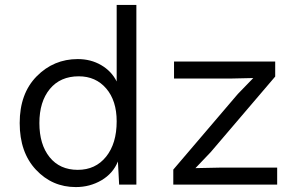

<svg xmlns="http://www.w3.org/2000/svg" viewBox="-20 -750 1201 780"><path d="M454 -730H534V0H464L459 -94Q439 -45 392 -17.5Q345 10 288 10Q192 10 126 -60.5Q60 -131 60 -250Q60 -370 129 -440Q198 -510 296 -510Q349 -510 391 -485.5Q433 -461 454 -419ZM684 0V-61L946 -368L1009 -433L920 -431H687V-500H1098V-439L836 -132L774 -67L871 -69H1106V0ZM296 -60Q368 -60 411 -113.5Q454 -167 454 -257Q454 -341 411.5 -390.5Q369 -440 300 -440Q225 -440 182.5 -388.5Q140 -337 140 -250Q140 -163 181.5 -111.5Q223 -60 296 -60Z"/></svg>

Font: Elaine Sans
Style: Regular
Weight: 400
Designer: Wei Huang
Foundry: Wei Huang
Version: Version 2.001;December 24, 2019;FontCreator 12.0.0.2547 64-b